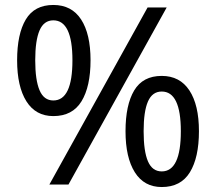

<svg xmlns="http://www.w3.org/2000/svg" viewBox="-20 -744 871 774"><path d="M195 -724Q269 -724 307 -665.5Q345 -607 345 -501Q345 -395 308.5 -335.5Q272 -276 195 -276Q124 -276 86.5 -335.5Q49 -395 49 -501Q49 -607 84 -665.5Q119 -724 195 -724ZM652 -714 256 0H179L575 -714ZM195 -662Q157 -662 139.5 -621.5Q122 -581 122 -501Q122 -421 139.5 -380Q157 -339 195 -339Q272 -339 272 -501Q272 -662 195 -662ZM632 -438Q705 -438 743.5 -379.5Q782 -321 782 -215Q782 -109 745.5 -49.5Q709 10 632 10Q561 10 523.5 -49.5Q486 -109 486 -215Q486 -321 521 -379.5Q556 -438 632 -438ZM632 -375Q594 -375 576.5 -335Q559 -295 559 -215Q559 -134 576.5 -93.5Q594 -53 632 -53Q709 -53 709 -215Q709 -375 632 -375Z"/></svg>

Font: Noto Sans Khudawadi
Style: Regular
Weight: 400
Designer: Monotype Design Team
Foundry: Monotype Imaging Inc.
Version: Version 2.003; ttfautohint (v1.8.4.7-5d5b)